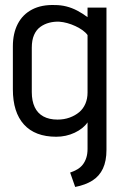

<svg xmlns="http://www.w3.org/2000/svg" viewBox="-20 -530 482 761"><path d="M402 64V-500H327V-462Q307 -477 286 -488Q265 -499 243 -504.5Q221 -510 198 -510Q145 -512 107.5 -492.5Q70 -473 50.5 -435.5Q31 -398 31 -346V-176Q31 -85 75 -36.5Q119 12 203 12Q222 12 240.5 8Q259 4 276 -4Q293 -12 306 -22.5Q319 -33 327 -45V60Q327 80 322 95.5Q317 111 308 122.5Q299 134 286 141.5Q273 149 258 154L278 211Q319 203 346.5 185.5Q374 168 388 138Q402 108 402 64ZM327 -391V-163Q327 -139 318.5 -119Q310 -99 294 -85.5Q278 -72 256 -64Q234 -56 208 -56Q175 -56 152 -68.5Q129 -81 117.5 -105.5Q106 -130 106 -165V-341Q106 -371 115 -391.5Q124 -412 140 -423.5Q156 -435 175.5 -440Q195 -445 215 -444Q230 -443 246.5 -438.5Q263 -434 279 -426.5Q295 -419 307.5 -410Q320 -401 327 -391Z"/></svg>

Font: Advent Pro Medium
Style: Regular
Weight: 500
Designer: VivaRado, Andreas Kalpakidis
Foundry: VivaRado, Andreas Kalpakidis
Version: Version 3.000